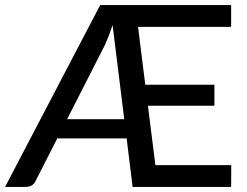

<svg xmlns="http://www.w3.org/2000/svg" viewBox="-26 -738 976 758"><path d="M886.5 0H497.5L474 -191.5H200L115 -24.5Q104 0 74.5 0H-6L369.5 -718H886.5V-632H519L547.5 -403.5H820.5V-320.5H558L587.5 -86H887ZM464.5 -267.5 418.5 -639Q404 -595 389 -562L239 -267.5Z"/></svg>

Font: Verano Sans Medium
Style: Regular
Weight: 500
Designer: Lukasz Dziedzic with Adam Twardoch and Botio Nikoltchev
Foundry: tyPoland Lukasz Dziedzic
Version: Version 3.001;December 28, 2019;FontCreator 12.0.0.2547 64-b